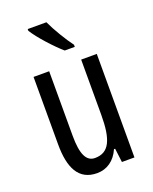

<svg xmlns="http://www.w3.org/2000/svg" viewBox="-145 -846 745 936"><g transform="rotate(-20 228.0 -378.0)"><path d="M213 -766H116V-757C142 -714 210 -640 250 -606H302V-617C274 -654 234 -720 213 -766ZM391 -537H310V-251C310 -123 284 -63 210 -63C165 -63 144 -107 144 -202V-537H63V-187C63 -67 98 10 195 10C246 10 288 -19 311 -72H317L326 0H391Z"/></g></svg>

Font: Noto Sans Gujarati ExtraCondensed
Style: Regular
Weight: 400
Width: 2
Designer: Jelle Bosma - Monotype Design Team, Universal Thirst
Foundry: Monotype Imaging Inc.
Version: Version 2.106